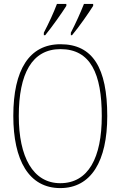

<svg xmlns="http://www.w3.org/2000/svg" viewBox="-20 -951 617 981"><path d="M342 -784V-771H348C385 -815 434 -886 456 -921V-931H409C391 -886 369 -836 342 -784ZM204 -784V-771H211C247 -815 297 -886 319 -921V-931H271C254 -886 231 -836 204 -784ZM288 10C446 10 528 -128 528 -358C528 -604 454 -725 289 -725C130 -725 48 -595 48 -359C48 -133 127 10 288 10ZM288 -15C148 -15 76 -150 76 -358C76 -574 143 -700 289 -700C443 -700 500 -574 500 -358C500 -146 432 -15 288 -15Z"/></svg>

Font: Noto Serif Hebrew Condensed Thin
Style: Regular
Weight: 100
Width: 3
Designer: Monotype Design Team
Foundry: Monotype Imaging Inc.
Version: Version 2.004